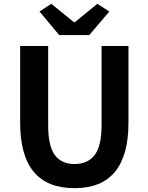

<svg xmlns="http://www.w3.org/2000/svg" viewBox="-20 -984 787 1018"><path d="M375 13.7Q86.9 13.7 86.9 -333V-740.2H235.4V-320.3Q235.4 -209 271 -161.6Q306.6 -114.3 375 -114.3Q445.3 -114.3 481.9 -162.1Q518.6 -210 518.6 -320.3V-740.2H661.1V-333Q661.1 13.7 375 13.7ZM293.9 -797.9 189.5 -922.9 252 -963.9 372.1 -866.2H377L496.1 -963.9L559.6 -922.9L453.1 -797.9Z"/></svg>

Font: Nasu
Style: Bold
Weight: 700
Designer: Ryoko NISHIZUKA (kana &amp; ideographs); Paul D. Hunt (Latin, Greek &amp; Cyrillic); Wenlong ZHANG (bopomofo); Sandoll C
Version: Version 2014.1215